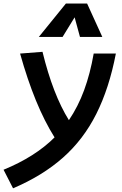

<svg xmlns="http://www.w3.org/2000/svg" viewBox="-71 -815 677 1066"><path d="M1.5 230.5 -51.3 127.4Q124 55.7 231.9 -52.2Q175.8 -141.6 128.4 -257.3Q81.1 -373 40.5 -517.6L165 -527.3Q222.7 -290.5 311.5 -147.9Q362.3 -222.7 396 -314.2Q429.7 -405.8 449.2 -517.6H572.3Q535.2 -324.7 463.6 -182.4Q392.1 -40 278.3 60.5Q164.6 161.1 1.5 230.5ZM412.6 -795.4 497.1 -609.9H373L343.3 -718.8L276.4 -609.9H144.5L294.9 -795.4Z"/></svg>

Font: Cascadia Code PL SemiBold
Style: Italic
Weight: 600
Italic angle: -10°
Monospace: yes
Designer: Aaron Bell
Foundry: Saja Typeworks
Version: Version 2404.023; ttfautohint (v1.8.4)